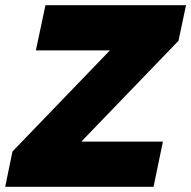

<svg xmlns="http://www.w3.org/2000/svg" viewBox="-50 -719 736 739"><path d="M-2 -136 373 -525H88L125 -699H666L637 -562L263 -174H577L541 0H-30Z"/></svg>

Font: Prompt ExtraBold
Style: Italic
Weight: 800
Italic angle: -12°
Designer: Katatrad Team
Foundry: CadsonDemak
Version: Version 1.001